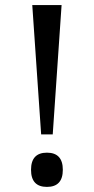

<svg xmlns="http://www.w3.org/2000/svg" viewBox="-20 -734 373 761"><path d="M107.9 -713.9H224.1L189 -201.2H143.1ZM103 -61Q103 -128.9 166 -128.9Q229 -128.9 229 -61Q229 6.8 166 6.8Q103 6.8 103 -61Z"/></svg>

Font: Noto Serif Devanagari
Style: Regular
Weight: 400
Designer: Monotype Design Team
Foundry: Monotype Imaging Inc.
Version: Version 1.01